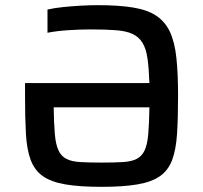

<svg xmlns="http://www.w3.org/2000/svg" viewBox="-20 -716 787 744"><path d="M373 8Q288 8 233 -1.5Q178 -11 146 -33.5Q114 -56 99 -96Q84 -136 80.5 -197Q77 -258 77 -344V-394H559Q557 -451 551.5 -489.5Q546 -528 532 -550.5Q518 -573 493.5 -584.5Q469 -596 428.5 -599Q388 -602 330 -602Q291 -602 244.5 -599Q198 -596 164 -589V-679Q190 -685 223.5 -688.5Q257 -692 292.5 -694Q328 -696 358 -696Q439 -696 495 -687Q551 -678 585.5 -655Q620 -632 638.5 -592.5Q657 -553 663.5 -492Q670 -431 670 -344Q670 -258 666 -197Q662 -136 647 -96Q632 -56 600 -33.5Q568 -11 513 -1.5Q458 8 373 8ZM373 -86Q423 -86 456.5 -88Q490 -90 510 -100.5Q530 -111 540.5 -133.5Q551 -156 554.5 -196.5Q558 -237 559 -300H188Q189 -237 192.5 -196.5Q196 -156 206.5 -133.5Q217 -111 237 -100.5Q257 -90 290.5 -88Q324 -86 373 -86Z"/></svg>

Font: Saira SemiExpanded Medium
Style: Regular
Weight: 500
Width: 6
Designer: Hector Gatti with collaboration of the Omnibus-Type team
Foundry: Omnibus-Type
Version: Version 1.101